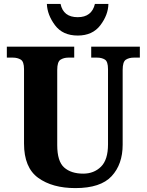

<svg xmlns="http://www.w3.org/2000/svg" viewBox="-20 -953 751 983"><path d="M366 10Q495 10 551.5 -51Q608 -112 608 -212V-595Q608 -637 624.5 -647.5Q641 -658 665 -658H696V-714H447V-658H477Q501 -658 517 -648Q533 -638 533 -599V-214Q533 -135 497 -99.5Q461 -64 406 -64Q344 -64 308.5 -95.5Q273 -127 273 -210V-595Q273 -637 290 -647.5Q307 -658 330 -658H360V-714H15V-658H46Q69 -658 86 -648Q103 -638 103 -599V-218Q103 -95 175.5 -42.5Q248 10 366 10ZM378 -771Q454 -771 494 -824Q534 -877 535 -933H466Q450 -865 378 -865Q304 -865 290 -933H220Q222 -877 261.5 -824Q301 -771 378 -771Z"/></svg>

Font: Noto Serif SemiCondensed Extra
Style: Regular
Weight: 800
Width: 4
Designer: Monotype Design Team
Foundry: Monotype Imaging Inc.
Version: Version 1.002